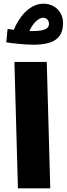

<svg xmlns="http://www.w3.org/2000/svg" viewBox="-20 -1019 361 1039"><path d="M160 -777C292 -777 321 -829 321 -895C321 -955 276 -999 215 -999C137 -999 80 -921 55 -858C41 -860 29 -861 21 -862L14 -790C40 -785 117 -777 160 -777ZM213 -923C230 -923 245 -912 245 -889C245 -869 229 -851 160 -851C153 -851 146 -851 139 -851C161 -901 194 -923 213 -923ZM77 0H252L233 -684H58Z"/></svg>

Font: Noto Sans Arabic SemCond Blk
Style: Regular
Weight: 900
Width: 4
Designer: Monotype Design Team, Nadine Chahine, Nizar Qandah and Khaled Hosny
Foundry: Monotype Imaging Inc.
Version: Version 2.012